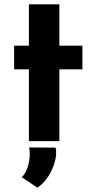

<svg xmlns="http://www.w3.org/2000/svg" viewBox="-20 -649 434 883"><path d="M113 -629H253V-439H359V-330H253V0H113V-330H45V-439H113ZM152 214 80 166Q102 145 111.5 104.5Q121 64 114 29L236 30Q242 58 232.5 93.5Q223 129 202.5 161.5Q182 194 152 214Z"/></svg>

Font: Reem Kufi Fun
Style: Bold
Weight: 700
Designer: Khaled Hosny
Version: Version 1.005